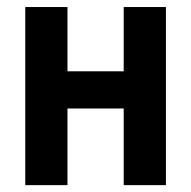

<svg xmlns="http://www.w3.org/2000/svg" viewBox="-20 -540 558 560"><path d="M53.7 -519.5H176.8V-332H340.8V-519.5H463.9V0H340.8V-223.6H176.8V0H53.7Z"/></svg>

Font: DINish
Style: Bold
Weight: 700
Designer: Bert Driehuis
Foundry: Playbeing
Version: Version 3.008; git-95204e4c-release